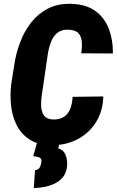

<svg xmlns="http://www.w3.org/2000/svg" viewBox="-20 -741 604 993"><path d="M355.5 -240.2 514.2 -242.2Q512.2 -165.5 475.8 -108.2Q439.5 -50.8 379.2 -19.8Q318.8 11.2 242.7 9.8Q176.3 8.3 133.3 -19.3Q90.3 -46.9 66.9 -92.5Q43.5 -138.2 37.4 -193.8Q31.2 -249.5 38.1 -306.2L53.7 -405.3Q62.5 -464.4 83.7 -521.2Q105 -578.1 140.6 -624Q176.3 -669.9 227.3 -696.3Q278.3 -722.7 345.2 -721.2Q422.9 -719.7 471.2 -685.5Q519.5 -651.4 542 -593.8Q564.5 -536.1 564 -464.4L400.4 -465.3Q404.8 -496.6 403.1 -523.7Q401.4 -550.8 386.5 -568.4Q371.6 -585.9 334 -587.4Q298.3 -588.9 276.9 -571.3Q255.4 -553.7 244.1 -525.1Q232.9 -496.6 227.8 -464.8Q222.7 -433.1 219.2 -406.2L204.6 -305.7Q202.1 -284.7 197 -254.4Q191.9 -224.1 192.6 -194.8Q193.4 -165.5 206.3 -145.3Q219.2 -125 252.9 -123Q290 -122.1 312 -137.5Q334 -152.8 344 -179.9Q354 -207 355.5 -240.2ZM171.9 -4.4 289.6 -5.9 280.8 26.4Q307.6 34.2 317.6 57.1Q327.6 80.1 327.6 106Q327.1 142.1 311.8 166Q296.4 189.9 270.8 204.1Q245.1 218.3 214.8 224.6Q184.6 231 154.8 231.4L161.1 139.6Q172.4 138.2 179 132.6Q185.5 127 188.7 118.4Q191.9 109.9 193.8 98.6Q196.3 84.5 190.2 78.4Q184.1 72.3 173.6 70.1Q163.1 67.9 151.9 66.9Z"/></svg>

Font: Roboto Condensed Black
Style: Italic
Weight: 900
Italic angle: -12°
Designer: Christian Robertson
Foundry: Google
Version: Version 3.008; 2023